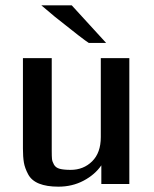

<svg xmlns="http://www.w3.org/2000/svg" viewBox="-20 -690 579 720"><path d="M135 -670H249L378 -529H313Q296 -539 186 -627ZM66 -133V-472H174V-124Q174 -103 175 -93.5Q176 -84 182.5 -72.5Q189 -61 204 -57Q219 -53 245 -53Q293 -53 325.5 -85Q358 -117 358 -176V-472H465V0H360V-70Q336 -35 293.5 -12.5Q251 10 199 10Q155 10 126.5 -1.5Q98 -13 85.5 -36.5Q73 -60 69.5 -81Q66 -102 66 -133Z"/></svg>

Font: Coval
Style: Medium
Weight: 500
Foundry: Context Ltd
Version: Version 001.000